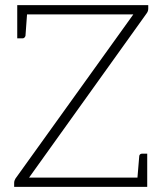

<svg xmlns="http://www.w3.org/2000/svg" viewBox="-20 -726 630 746"><path d="M35 0V-15Q35 -20 36.5 -24.5Q38 -29 40 -32L498 -670H47V-706H556V-692Q556 -682 549 -673L93 -36H552V0ZM513 -23 521 -119Q521 -123 524 -126Q527 -129 532 -129H552V-36ZM86 -683 79 -587Q78 -583 75 -580Q72 -577 68 -577H47V-670Z"/></svg>

Font: Aleo ExtraLight
Style: Regular
Weight: 250
Designer: Alessio Laiso
Foundry: Alessio Laiso
Version: Version 2.001;gftools[0.9.29]